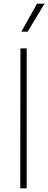

<svg xmlns="http://www.w3.org/2000/svg" viewBox="-20 -1023 262 1043"><path d="M125 0H90L91 -760H125ZM222 -1003 130 -851H96L181 -1003Z"/></svg>

Font: Be Vietnam Pro Variable Thin
Style: Regular
Weight: 100
Designer: Lam Bao, Tony Le, Vietanh Nguyen
Foundry: Yellow Type Foundry
Version: Version 1.002